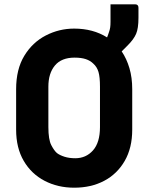

<svg xmlns="http://www.w3.org/2000/svg" viewBox="-20 -853 690 893"><path d="M325 -720Q413 -720 478 -679Q480 -684 482 -689.5Q484 -695 487 -704Q491 -715 492.5 -725.5Q494 -736 494 -752V-833H608Q624 -833 624 -817V-770Q624 -721 613 -695.5Q602 -670 574 -642Q559 -627 546 -614Q569 -580 582 -536Q595 -492 595 -438V-250Q595 -165 560 -104.5Q525 -44 464.5 -12Q404 20 325 20Q249 20 187.5 -12Q126 -44 90.5 -104.5Q55 -165 55 -250V-438Q55 -531 93 -593.5Q131 -656 193 -688Q255 -720 325 -720ZM205 -262Q205 -204 218.5 -178Q232 -152 245 -141Q258 -131 280 -124Q302 -117 330 -117Q380 -117 412.5 -153.5Q445 -190 445 -262V-450Q445 -495 438 -518.5Q431 -542 414 -557Q400 -571 379 -578Q358 -585 327 -585Q266 -585 235.5 -548.5Q205 -512 205 -450Z"/></svg>

Font: Recursive Sn Lnr St XBd
Style: Regular
Weight: 800
Version: Version 1.079;hotconv 1.0.112;makeotfexe 2.5.65598; ttfautoh